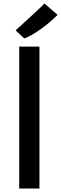

<svg xmlns="http://www.w3.org/2000/svg" viewBox="-20 -1080 350 1100"><path d="M90 0V-813H206V0ZM119 -859.5 69.5 -906Q71 -907.5 87 -922Q104 -937.5 128 -959.5Q152 -981.5 176.2 -1003.8Q200.5 -1026 217 -1042Q233.5 -1058 234.5 -1060L310 -995Q293 -977.5 269.2 -957Q245.5 -936.5 218.8 -917Q192 -897.5 166 -882.2Q140 -867 119 -859.5Z"/></svg>

Font: Koeln Type Sans
Style: Regular
Weight: 400
Designer: Eben Sorkin
Foundry: Eben Sorkin
Version: Version 2.001